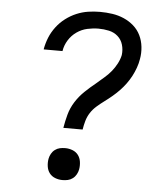

<svg xmlns="http://www.w3.org/2000/svg" viewBox="-53 -789 707 844"><g transform="rotate(5 300.0 -367.5)"><path d="M238 -221Q243 -251 251 -280.5Q259 -310 276 -337Q293 -364 316.5 -386.5Q340 -409 365 -429L366 -430Q382 -444 398.5 -458Q415 -472 428.5 -488.5Q442 -505 452 -524Q462 -543 466 -562Q469 -586 462.5 -608Q456 -630 439.5 -644.5Q423 -659 400.5 -664Q378 -669 354 -669Q330 -669 305 -663.5Q280 -658 258.5 -643Q237 -628 223 -605.5Q209 -583 205 -558Q205 -558 205 -558Q205 -558 205 -557H122Q122 -558 122 -558.5Q122 -559 122 -559Q127 -586 137 -610.5Q147 -635 164 -657.5Q181 -680 203.5 -697Q226 -714 251 -724.5Q276 -735 302 -739Q328 -743 354 -743Q382 -743 409 -739Q436 -735 460 -724.5Q484 -714 503.5 -697Q523 -680 534.5 -656.5Q546 -633 549 -605.5Q552 -578 547 -551Q544 -532 537 -512.5Q530 -493 520.5 -475Q511 -457 498.5 -440Q486 -423 471.5 -408Q457 -393 441 -379.5Q425 -366 408 -353.5Q391 -341 375 -327Q359 -313 348 -296Q337 -279 331.5 -259.5Q326 -240 323 -221ZM254 8Q237 8 221.5 2Q206 -4 196.5 -16.5Q187 -29 184.5 -46Q182 -63 185 -80Q187 -91 193 -102Q199 -113 209 -120.5Q219 -128 230.5 -130.5Q242 -133 254 -133Q271 -133 286.5 -127Q302 -121 311.5 -108.5Q321 -96 323.5 -79Q326 -62 323 -45Q321 -34 315 -23Q309 -12 299 -4.5Q289 3 277.5 5.5Q266 8 254 8Z"/></g></svg>

Font: Iosevka Curly Extended Oblique
Style: Regular
Weight: 400
Width: 7
Italic angle: -9°
Monospace: yes
Designer: Belleve Invis
Foundry: Belleve Invis
Version: Version 11.1.0; ttfautohint (v1.8.3)